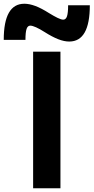

<svg xmlns="http://www.w3.org/2000/svg" viewBox="-92 -1006 500 1026"><path d="M85 0V-730H231V0ZM278 -784Q251 -784 219 -796.5Q187 -809 146 -835Q121 -851 101 -860Q81 -869 70 -869Q56 -869 50 -851.5Q44 -834 44 -793H-72Q-72 -986 38 -986Q65 -986 97 -974Q129 -962 170 -936Q196 -920 215.5 -910.5Q235 -901 246 -901Q260 -901 266 -919Q272 -937 272 -978H388Q388 -784 278 -784Z"/></svg>

Font: M PLUS 1
Style: Bold
Weight: 700
Designer: Coji Morishita
Foundry: UNDERFOREST DESIGN
Version: Version 1.001